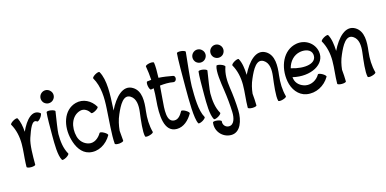

<svg xmlns="http://www.w3.org/2000/svg" viewBox="-93 -1378 4383 2179"><g transform="rotate(-15 2099.0 -289.0)"><path d="M166 0C166 -104 166 -235 191 -308C224 -402 260 -510 315 -467C322 -462 341 -476 358 -498C375 -521 383 -543 376 -549C291 -614 205 -519 148 -391C144 -454 133 -515 108 -559C104 -566 80 -561 56 -547C32 -533 16 -516 20 -508C62 -435 79 -351 79 -267C79 -192 68 -117 65 -43C64 -31 64 -20 64 -8V-7C64 -6 64 -5 64 -3C64 -3 64 -1 64 0C64 9 87 16 115 16C143 16 166 9 166 0Z M572 -709C572 -730 564 -749 549 -763C535 -778 516 -786 495 -786C475 -786 456 -778 441 -763C427 -749 419 -730 419 -709C419 -689 427 -670 441 -655C456 -641 475 -633 495 -633C516 -633 535 -641 549 -655C564 -670 572 -689 572 -709ZM445 -542C438 -498 438 -359 438 -267C438 -167 438 -34 473 25C477 33 500 28 525 14C549 0 565 -18 561 -25C519 -98 510 -183 510 -267C510 -304 532 -439 545 -525C547 -534 526 -544 498 -549C470 -554 447 -550 445 -542Z M1019 -452C972 -534 881 -581 791 -557C640 -516 589 -334 634 -169C657 -81 706 4 793 24C897 48 999 -13 1053 -108C1058 -116 1042 -133 1017 -147C993 -161 970 -166 965 -159C933 -103 877 -61 816 -75C760 -88 717 -131 702 -187C671 -303 710 -430 818 -459C863 -471 907 -443 931 -401C936 -394 959 -399 983 -413C1007 -427 1024 -444 1019 -452Z M1055 -775C1120 -663 1122 -530 1114 -402C1107 -266 1090 -103 1099 4C1100 13 1123 18 1151 16C1179 13 1201 4 1201 -4C1197 -44 1194 -83 1191 -122C1197 -185 1210 -247 1236 -305C1279 -405 1336 -511 1412 -464C1473 -426 1476 -345 1467 -271C1455 -176 1438 -42 1453 13C1455 22 1479 23 1506 15C1533 8 1553 -5 1551 -13C1529 -94 1527 -179 1537 -262C1551 -373 1556 -496 1464 -552C1357 -618 1251 -501 1184 -363C1184 -375 1185 -386 1186 -398C1194 -544 1204 -720 1143 -825C1139 -833 1116 -828 1091 -814C1067 -800 1051 -782 1055 -775Z M1656 -483C1667 -485 1678 -487 1689 -489C1689 -444 1687 -400 1683 -355C1667 -175 1674 25 1825 25C1906 25 1970 -36 2011 -108C2015 -116 1999 -133 1975 -147C1951 -161 1927 -166 1923 -159C1900 -118 1871 -76 1825 -76C1728 -76 1743 -223 1754 -349C1758 -395 1762 -448 1766 -500C1819 -506 1872 -508 1925 -498C1941 -496 1956 -509 1959 -528C1963 -548 1953 -566 1938 -568C1883 -578 1827 -587 1772 -590C1775 -663 1775 -729 1768 -769C1767 -777 1743 -781 1715 -776C1688 -771 1667 -760 1668 -751C1677 -698 1684 -644 1687 -589C1670 -588 1654 -586 1638 -583C1630 -582 1626 -558 1631 -531C1636 -503 1647 -482 1656 -483Z M2047 -806C2040 -743 2040 -535 2040 -400C2040 -255 2040 -34 2075 25C2079 33 2102 28 2127 14C2151 0 2167 -18 2163 -25C2112 -114 2112 -272 2112 -400C2112 -459 2134 -663 2148 -794C2149 -803 2127 -813 2099 -816C2071 -819 2048 -814 2047 -806Z M2357 -709C2357 -730 2349 -749 2334 -763C2320 -778 2301 -786 2280 -786C2260 -786 2241 -778 2226 -763C2212 -749 2204 -730 2204 -709C2204 -689 2212 -670 2226 -655C2241 -641 2260 -633 2280 -633C2301 -633 2320 -641 2334 -655C2349 -670 2357 -689 2357 -709ZM2230 -542C2223 -498 2223 -359 2223 -267C2223 -167 2223 -34 2258 25C2262 33 2285 28 2310 14C2334 0 2350 -18 2346 -25C2304 -98 2295 -183 2295 -267C2295 -304 2317 -439 2330 -525C2332 -534 2311 -544 2283 -549C2255 -554 2232 -550 2230 -542Z M2567 -709C2567 -730 2559 -749 2545 -763C2531 -778 2511 -786 2491 -786C2471 -786 2452 -778 2437 -763C2423 -749 2415 -730 2415 -709C2415 -689 2423 -670 2437 -655C2452 -641 2471 -633 2491 -633C2511 -633 2531 -641 2545 -655C2559 -670 2567 -689 2567 -709ZM2443 -551C2421 -490 2441 -358 2456 -261C2469 -174 2478 -84 2481 1C2484 73 2464 149 2403 149C2363 149 2332 113 2339 73C2340 65 2319 55 2291 51C2263 47 2240 51 2239 60C2223 160 2301 251 2403 251C2511 251 2556 123 2552 -1C2549 -90 2540 -182 2526 -272C2514 -354 2511 -438 2539 -516C2542 -524 2523 -539 2497 -548C2470 -558 2446 -559 2443 -551Z M2619 -508C2661 -435 2678 -351 2678 -267C2678 -178 2663 -89 2663 0C2663 9 2686 16 2714 16C2742 16 2765 9 2765 0C2765 -46 2761 -92 2757 -139C2763 -196 2776 -252 2800 -305C2843 -405 2900 -511 2976 -464C3037 -426 3040 -345 3031 -271C3019 -176 3002 -42 3017 13C3019 22 3043 23 3070 15C3097 8 3117 -5 3115 -13C3093 -94 3091 -179 3101 -262C3115 -373 3119 -496 3028 -552C2921 -617 2816 -502 2748 -363C2745 -436 2736 -508 2707 -559C2703 -566 2679 -561 2655 -547C2631 -533 2615 -516 2619 -508Z M3618 -108C3622 -116 3606 -133 3582 -147C3557 -161 3534 -166 3530 -159C3496 -100 3431 -64 3365 -75C3306 -86 3256 -126 3246 -184C3245 -190 3244 -197 3243 -203C3448 -154 3636 -251 3609 -406C3590 -510 3489 -577 3383 -558C3221 -529 3145 -347 3176 -172C3193 -76 3254 8 3347 25C3456 44 3562 -12 3618 -108ZM3401 -458C3463 -469 3529 -450 3539 -394C3558 -283 3407 -257 3250 -306C3270 -383 3323 -444 3401 -458Z M3670 -508C3712 -435 3729 -351 3729 -267C3729 -178 3714 -89 3714 0C3714 9 3737 16 3765 16C3793 16 3816 9 3816 0C3816 -46 3812 -92 3808 -139C3814 -196 3827 -252 3851 -305C3894 -405 3951 -511 4027 -464C4088 -426 4091 -345 4082 -271C4070 -176 4053 -42 4068 13C4070 22 4094 23 4121 15C4148 8 4168 -5 4166 -13C4144 -94 4142 -179 4152 -262C4166 -373 4170 -496 4079 -552C3972 -617 3867 -502 3799 -363C3796 -436 3787 -508 3758 -559C3754 -566 3730 -561 3706 -547C3682 -533 3666 -516 3670 -508Z"/></g></svg>

Font: Nupuram Condensed Medium
Style: Regular
Weight: 500
Width: 3
Designer: Santhosh Thottingal (santhosh.thottingal@gmail.com)
Foundry: SMC
Version: Version 1.000